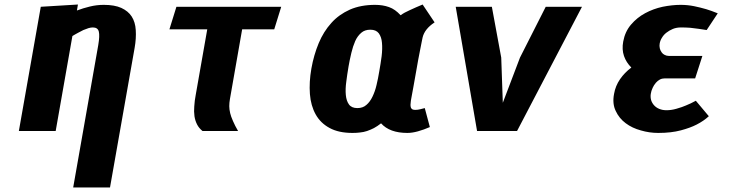

<svg xmlns="http://www.w3.org/2000/svg" viewBox="-20 -580 3290 850"><path d="M226.5 0 300.5 -420.5Q303 -422 311.5 -427Q320 -432 325 -434.5Q341 -443.5 349 -447Q357 -450.5 372 -455.5Q382.5 -458.5 391 -458.5Q413 -458.5 417.5 -440Q422 -422 415 -380.5L304 250H467L576 -368Q583.5 -410.5 581 -447Q579 -482 563 -507Q547.5 -531 517 -545Q487 -558.5 439.5 -558.5Q408 -558.5 377.5 -551Q348.5 -544 320.5 -533.5L325 -560L160.5 -550L63.5 0Z M1052 -450H1194L1225 -550H761L730 -450H897.5L846.5 -160Q841.5 -134.5 840 -108.5Q838 -86.5 841 -65Q844 -45.5 852.5 -29Q860.5 -13 876.5 0H1034Q1020.5 -23 1011.5 -44Q1002 -65.5 999 -79Q995 -96 995 -110Q995 -125 998 -142Z M1904 -481 1851 -560Q1822 -548 1794 -535Q1769 -524 1753.5 -512.5Q1729.5 -539 1702.5 -548.5Q1675 -558.5 1640.5 -558.5Q1577 -558.5 1529 -537.5Q1480 -515.5 1447 -478.5Q1412.5 -440.5 1391 -389Q1369 -336 1358.5 -276.5Q1348 -216.5 1352 -163.5Q1356 -112 1377.5 -73.5Q1399 -35 1439 -13.5Q1479 8.5 1540.5 8.5Q1560 8.5 1574 6.5Q1590 5 1605 0Q1622 -6 1635.5 -13Q1650.5 -21 1667 -34Q1705 8.5 1783.5 8.5Q1804.5 8.5 1830 1.5Q1857 -6 1883 -17.5L1860.5 -101.5Q1845.5 -97.5 1841 -96.5Q1830 -93.5 1817.5 -93.5Q1808.5 -93.5 1803.5 -97.5Q1798.5 -101.5 1798 -108Q1796.5 -114.5 1798 -124Q1798.5 -133.5 1801 -145.5Q1802.5 -155 1810 -194.5Q1811.5 -202.5 1824.5 -276Q1830.5 -312 1840 -359.5Q1841.5 -367.5 1844 -379.8Q1846.5 -392 1848 -400.2Q1849.5 -408.5 1851 -414.5Q1860 -452 1904 -481ZM1659 -264Q1654 -233 1647 -204Q1640.5 -175.5 1629 -152Q1618 -129 1602 -115.5Q1586.5 -101.5 1562 -101.5Q1536.5 -101.5 1525 -117.5Q1513.5 -133 1511 -159.5Q1508.5 -186 1513 -218Q1516.5 -247 1523 -285.5Q1527 -310 1535.5 -346Q1542.5 -375.5 1552.5 -398Q1562.5 -420.5 1579.5 -435Q1595 -448.5 1619.5 -448.5Q1645 -448.5 1657 -432.5Q1669 -416 1671 -390.5Q1673.5 -364 1669.5 -331Q1665 -297 1659 -264Z M2199 -325 2157.5 -550H1997.5L2092 0H2269L2556.5 -550H2396L2282 -325L2206 -125Z M3089.5 -332.5H2940.5Q2931 -332.5 2922.5 -337Q2914.5 -340.5 2909 -348.5Q2903 -357 2901 -366Q2898.5 -377 2900.5 -387.5Q2903 -401.5 2910.5 -413Q2918 -426 2930.5 -435.5Q2942.5 -445 2959 -452Q2975 -458.5 2995 -458.5Q3016 -458.5 3036 -457Q3056 -455 3072 -452.5Q3087.5 -450.5 3108.5 -447L3157.5 -521Q3128 -533 3106 -539.5Q3080 -547 3053.5 -552.5Q3024 -558.5 2993.5 -558.5Q2956 -558.5 2913.5 -550Q2872 -541 2836 -521.5Q2800.5 -502.5 2773.5 -471Q2747 -440 2739 -396Q2732.5 -361 2742.5 -332Q2752 -304 2775 -281Q2745 -258.5 2725 -229.5Q2704.5 -199.5 2698.5 -164.5Q2690 -121 2706 -88.5Q2721 -56 2750 -34.5Q2778.5 -13 2817.5 -2.5Q2855 8.5 2894 8.5Q2951.5 8.5 2994.5 -3Q3036 -14 3064 -28.5Q3095.5 -44.5 3118 -65.5L3060.5 -134Q3038 -121.5 3016.5 -113Q3001 -106 2974.5 -98.5Q2952 -92 2930.5 -92Q2913 -92 2898.5 -98Q2885 -103.5 2875.5 -114Q2866.5 -124 2862.5 -137Q2859 -150 2861 -164Q2863 -178 2869.5 -191.5Q2874 -202 2883.5 -213.5Q2892 -223 2901.5 -228Q2911 -233 2923 -233H3057.5Z"/></svg>

Font: B612
Style: Regular
Weight: 700
Italic angle: -10°
Designer: Nicolas Chauveau, Thomas Paillot, Jonathan Favre-Lamarine, Jean-Luc Vinot
Foundry: AIRBUS
Version: Version 1.008